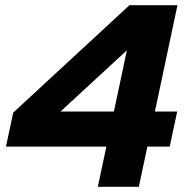

<svg xmlns="http://www.w3.org/2000/svg" viewBox="-20 -720 720 740"><path d="M664 -700 577 -290H663L634 -155H548L515 0H357L390 -155H3L31 -286L479 -700ZM213 -290H419L469 -526Z"/></svg>

Font: Rosa Sans Black
Style: Italic
Weight: 900
Italic angle: -12°
Designer: Pentagram / MCKL
Foundry: Pentagram / MCKL
Version: Version 1.005;September 16, 2019;FontCreator 11.5.0.2425 64-